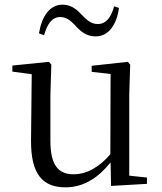

<svg xmlns="http://www.w3.org/2000/svg" viewBox="-20 -788 693 823"><path d="M147 -645 169 -637C183 -687 204 -715 238 -715C269 -715 288 -694 310 -671C330 -650 353 -632 390 -632C444 -632 480 -680 490 -754L469 -761C456 -712 434 -685 399 -685C370 -685 351 -703 328 -727C308 -749 283 -768 248 -768C193 -768 159 -718 147 -645ZM456 9 610 0V-27L534 -35V-380L538 -511L528 -523L373 -506V-480L454 -471L453 -127C407 -73 353 -41 296 -41C231 -41 196 -78 196 -185V-380L200 -511L190 -523L33 -507V-481L116 -470L113 -186C112 -37 166 15 261 15C340 15 403 -28 454 -92Z"/></svg>

Font: Source Han Serif KR
Style: Regular
Weight: 400
Designer: Ryoko NISHIZUKA 西塚涼子 (kana & ideographs); Frank Grießhammer (Latin, Greek & Cyrillic); Wenlong ZHANG 张文龙 (bopomofo); San
Foundry: Adobe
Version: Version 2.001;hotconv 1.1.0;makeotfexe 2.6.0